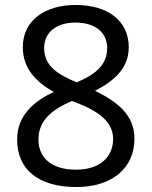

<svg xmlns="http://www.w3.org/2000/svg" viewBox="-20 -744 612 774"><path d="M285 -724C163 -724 72 -663 72 -554C72 -466 127 -413 197 -373C118 -337 49 -279 49 -182C49 -61 134 10 288 10C430 10 522 -65 522 -185C522 -282 451 -335 363 -378C437 -416 499 -467 499 -553C499 -664 410 -724 285 -724ZM284 -653C361 -653 412 -616 412 -550C412 -478 358 -441 289 -412C216 -443 158 -476 158 -550C158 -616 210 -653 284 -653ZM135 -181C135 -254 182 -299 270 -337L286 -331C377 -296 436 -253 436 -184C436 -111 383 -60 286 -60C183 -60 135 -112 135 -181Z"/></svg>

Font: Noto Sans Tifinagh Agraw Imazighen
Style: Regular
Weight: 400
Designer: JamraPatel
Foundry: JamraPatel LLC
Version: Version 2.006